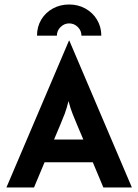

<svg xmlns="http://www.w3.org/2000/svg" viewBox="-20 -826 609 846"><path d="M8.3 0 284 -647.2H285.4L561.1 0H435.4L388.9 -111.1H176.4L129.9 0ZM218.1 -211.1H347.2L320.1 -275Q309 -300.7 299.7 -324.7Q290.3 -348.6 281.9 -380.6Q274.3 -349.3 265.3 -325Q256.2 -300.7 245.1 -275ZM143.1 -668.8Q143.1 -708.3 161.8 -739.6Q180.6 -770.8 212.8 -788.5Q245.1 -806.2 284.7 -806.2Q324.3 -806.2 356.6 -788.2Q388.9 -770.1 407.6 -738.9Q426.4 -707.6 426.4 -668.8H338.9Q338.9 -691 322.9 -706.9Q306.9 -722.9 284.7 -722.9Q263.2 -722.9 246.9 -706.9Q230.6 -691 230.6 -668.8Z"/></svg>

Font: Afacad Flux
Style: Bold
Weight: 700
Designer: Kristian Moeller
Foundry: Dicotype
Version: Version 1.100